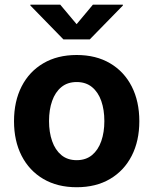

<svg xmlns="http://www.w3.org/2000/svg" viewBox="-20 -787 653 818"><path d="M306.7 10.7Q224.6 10.7 164.6 -24.6Q104.6 -59.9 72.1 -123.3Q39.7 -186.6 39.7 -270.6Q39.7 -355.2 72.1 -418.7Q104.6 -482.2 164.6 -517.4Q224.6 -552.7 306.7 -552.7Q389.1 -552.7 448.9 -517.4Q508.7 -482.2 541.2 -418.7Q573.6 -355.2 573.6 -270.6Q573.6 -186.6 541.2 -123.3Q508.7 -59.9 448.9 -24.6Q389.1 10.7 306.7 10.7ZM306.7 -104.6Q345.8 -104.6 372.1 -126.3Q398.4 -148.1 411.5 -185.8Q424.6 -223.5 424.6 -271.1Q424.6 -319.2 411.5 -356.8Q398.4 -394.3 372.1 -415.9Q345.8 -437.5 306.7 -437.5Q267.6 -437.5 241.4 -415.9Q215.2 -394.3 202.1 -356.9Q188.9 -319.5 188.9 -271.1Q188.9 -223.5 202.1 -185.8Q215.2 -148.1 241.4 -126.3Q267.6 -104.6 306.7 -104.6ZM236.7 -767.1 306.4 -684 375.8 -767.1H503.5V-763.5L362.4 -619.1H250.2L109.4 -763.5V-767.1Z"/></svg>

Font: Adwaita Sans
Style: Regular
Weight: 400
Designer: Rasmus Andersson
Foundry: rsms
Version: Version 4.001;git-9221beed3